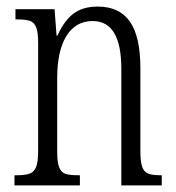

<svg xmlns="http://www.w3.org/2000/svg" viewBox="-20 -564 535 584"><path d="M24 -31H31Q57 -31 70.5 -36Q84 -41 90 -56.5Q96 -72 96 -105V-434Q96 -466 90 -481Q84 -496 71 -500.5Q58 -505 32 -505H27V-536H146L152 -456H155Q175 -501 203.5 -522.5Q232 -544 277 -544Q343 -544 375 -498.5Q407 -453 407 -356V-105Q407 -72 412.5 -56.5Q418 -41 430.5 -36Q443 -31 468 -31H472V0H349V-355Q349 -500 262 -500Q210 -500 182 -454.5Q154 -409 154 -327V-102Q154 -70 160 -55Q166 -40 178.5 -35.5Q191 -31 217 -31H223V0H24Z"/></svg>

Font: Noto Serif CondLight
Style: Regular
Weight: 300
Width: 3
Designer: Monotype Design Team
Foundry: Monotype Imaging Inc.
Version: Version 1.001